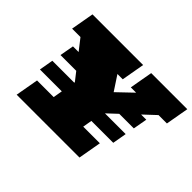

<svg xmlns="http://www.w3.org/2000/svg" viewBox="-132 -904 1148 1148"><g transform="rotate(45 442.0 -330.0)"><path d="M101.1 0 127 -146.5H267.6L277.8 -205.1H92.8L108.4 -294.4H293.5L294.4 -298.8L252 -353H118.7L134.8 -442.4H182.6L127 -513.7H56.2L82 -660.2H510.3L484.4 -513.7H439.5L500.5 -420.9L597.7 -513.7H552.7L578.6 -660.2H883.8L857.9 -513.7H787.1L710.9 -442.4H754.9L738.8 -353H615.7L553.2 -294.4H728.5L712.9 -205.1H527.8L517.6 -146.5H658.2L632.3 0Z"/></g></svg>

Font: Bevan
Style: Italic
Weight: 400
Italic angle: -10°
Designer: Vernon Adams
Foundry: Vernon Adams
Version: Version 2.100; ttfautohint (v1.8.3)